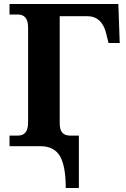

<svg xmlns="http://www.w3.org/2000/svg" viewBox="-20 -734 631 964"><path d="M279.8 -112.8Q279.8 -53.2 331.1 -53.2H376V210H310.1Q310.1 99.1 280.8 49.6Q251.5 0 182.1 0H27.8V-53.2H69.8Q121.1 -53.2 121.1 -118.2V-596.2Q121.1 -661.1 69.8 -661.1H27.8V-713.9H574.2L581.1 -518.1H524.9L513.2 -565.9Q491.7 -652.8 417 -652.8H279.8Z"/></svg>

Font: Droids
Style: b
Weight: 700
Foundry: Ascender Corporation
Version: Version 1.00 build 113